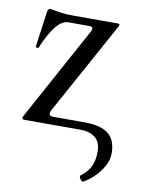

<svg xmlns="http://www.w3.org/2000/svg" viewBox="-74 -476 525 717"><g transform="rotate(10 189.0 -118.0)"><path d="M290 189.5Q285.2 189.5 279.8 181.2Q276.9 176.8 276.1 173.3Q275.4 169.9 277.3 168.5Q303.7 148.4 314.5 125.7Q325.2 103 325.2 69.8Q325.2 34.2 304.4 17.1Q283.7 0 247.1 0H35.2Q26.9 0 26.9 -5.9Q26.9 -7.3 27.8 -11.2L222.2 -367.2Q226.1 -374 226.1 -379.4Q226.1 -387.2 211.9 -387.2H134.8Q111.3 -387.2 89.4 -361.8Q76.2 -346.2 62 -320.3Q47.9 -294.4 41 -274.9Q40.5 -273.4 38.3 -273.2Q36.1 -272.9 34.2 -273.4Q32.2 -273.9 30.8 -275.1Q29.3 -276.4 29.8 -277.8L47.9 -408.2Q49.8 -424.8 59.1 -424.8Q89.8 -418.9 107.2 -417Q124.5 -415 147 -415H315.9Q323.2 -415 323.2 -411.1Q323.2 -408.7 320.8 -403.8L127 -50.8Q124 -44.9 124 -39.1Q124 -35.6 127.7 -32.7Q131.3 -29.8 138.2 -29.8H261.2Q321.8 -29.3 349.9 -5.9Q377.9 17.6 377.9 66.9Q377.9 91.8 364.7 115.7Q351.6 139.6 331.8 158.7Q312 177.7 292 189Q291.5 189.5 290 189.5Z"/></g></svg>

Font: JuniusX
Style: Regular
Weight: 400
Designer: Peter S. Baker
Foundry: Briery Creek Software
Version: Version 1.004